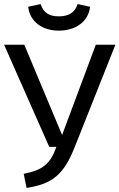

<svg xmlns="http://www.w3.org/2000/svg" viewBox="-20 -908 585 940"><path d="M545 -689H449L284 -247L99 -689H0L221 -189H256C226 -104 188 -75 96 -57L110 12C236 -7 292 -53 345 -186ZM268 -758C349 -758 413 -801 421 -875L360 -888C346 -845 315 -828 268 -828C221 -828 193 -845 179 -888L118 -875C126 -801 188 -758 268 -758Z"/></svg>

Font: Fira Math
Style: Regular
Weight: 400
Designer: Xiangdong Zeng
Foundry: Xiangdong Zeng
Version: Version 0.3.4